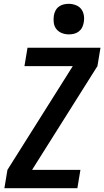

<svg xmlns="http://www.w3.org/2000/svg" viewBox="-20 -985 546 1005"><path d="M385 0H3L19 -96L361 -639H108L124 -735H506L490 -639L148 -96H401ZM340 -805Q321 -805 303.5 -812Q286 -819 275 -833Q264 -847 261.5 -866Q259 -885 262 -904Q264 -917 270.5 -929.5Q277 -942 288.5 -950.5Q300 -959 313.5 -962Q327 -965 340 -965Q359 -965 377 -958Q395 -951 405.5 -937Q416 -923 419 -904Q422 -885 418 -866Q416 -853 409.5 -840.5Q403 -828 391.5 -819.5Q380 -811 366.5 -808Q353 -805 340 -805Z"/></svg>

Font: Iosevka Custom
Style: Bold Italic
Weight: 700
Italic angle: -9°
Designer: Belleve Invis
Foundry: Belleve Invis
Version: Version 30.3.1; ttfautohint (v1.8.3)